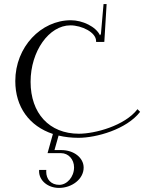

<svg xmlns="http://www.w3.org/2000/svg" viewBox="-20 -664 705 939"><path d="M501.4 -644.2H486.4L473.6 -498.5L469.2 -491.1C449.1 -533.9 383.6 -565 326.4 -565C180.9 -565 54.8 -434.4 54.8 -267.7C54.8 -140.7 123.5 -47 238.7 -8.9L212.6 85H278.6C314.9 85 342.2 115.5 342.2 154.5C342.2 201.9 307.2 240 270 240C229 240 206 212.2 206 175.2C206 172.5 206.1 169.8 206.4 167H171.4C171.2 169.1 171.1 171.3 171.1 173.4C171.1 218.5 213.3 255 268.7 255C331.4 255 389.1 212 389.1 155.6C389.1 107.8 341.7 70 279.9 70H246.4L266.5 -1C296.4 6.2 329.1 10 364.1 10C450.6 10 598.7 -31 665.2 -117L652.4 -130C590.3 -49 444.6 -10 365.9 -10C220.9 -10 129.6 -110.1 129.6 -263.9C129.6 -413.7 219.8 -540 324.2 -540C379.6 -540 450 -506 450 -463V-459L490.2 -459.1Z"/></svg>

Font: Galberik
Style: Regular
Weight: 400
Designer: Gluk
Foundry: Gluk
Version: Version 0.50